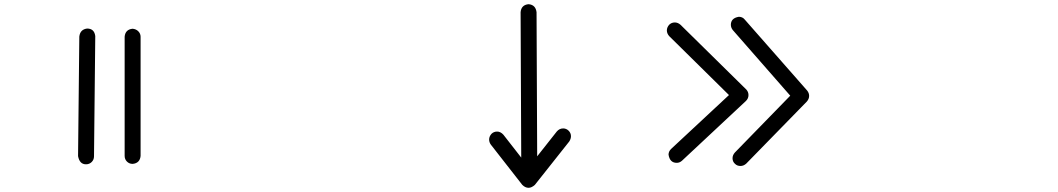

<svg xmlns="http://www.w3.org/2000/svg" viewBox="-20 -833 5040 915"><path d="M390 -50C401 -50 410 -54 417 -61C424 -68 428 -77 428 -88L434 -661C431 -685 418 -697 395 -697C373 -694 361 -682 358 -659L352 -89C357 -63 369 -50 390 -50ZM612 -52C635 -54 648 -67 650 -90V-658C650 -668 646 -677 639 -684C632 -691 623 -695 612 -696C589 -694 576 -681 574 -658V-90C574 -79 578 -70 585 -63C592 -56 601 -52 612 -52Z M2499 62C2509 62 2519 57 2529 48L2693 -159C2698 -167 2701 -175 2701 -184C2701 -194 2697 -203 2690 -210C2683 -217 2674 -221 2664 -221C2652 -221 2642 -216 2634 -207L2540 -88L2537 -775C2534 -798 2522 -811 2499 -813C2476 -811 2463 -798 2461 -775L2464 -82L2379 -191C2370 -201 2360 -206 2349 -206C2338 -206 2329 -202 2322 -195C2315 -187 2311 -178 2311 -168C2311 -159 2314 -151 2319 -144L2469 48C2478 57 2488 62 2499 62Z M3205 -57C3214 -57 3222 -60 3230 -67L3535 -352C3543 -360 3547 -369 3547 -380C3547 -389 3544 -398 3537 -406L3223 -715C3215 -722 3206 -726 3196 -726C3185 -726 3176 -722 3169 -715C3162 -707 3158 -698 3158 -688C3158 -678 3162 -669 3169 -661L3454 -380L3178 -123C3170 -115 3166 -106 3166 -96C3170 -70 3183 -57 3205 -57ZM3509 -42C3519 -42 3528 -46 3536 -53L3825 -349C3832 -357 3836 -366 3836 -376C3836 -385 3833 -393 3827 -401L3529 -740C3522 -749 3512 -753 3501 -753C3476 -749 3463 -736 3463 -715C3463 -706 3466 -698 3472 -690L3746 -377L3482 -106C3475 -98 3471 -89 3471 -79C3471 -68 3475 -59 3483 -52C3490 -45 3499 -42 3509 -42Z"/></svg>

Font: linja lipamanka normal
Style: Regular
Weight: 400
Version: Version 1.000;February 20, 2023;FontCreator 14.0.0.2901 64-b